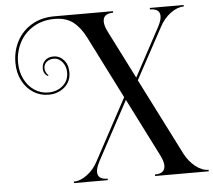

<svg xmlns="http://www.w3.org/2000/svg" viewBox="-59 -860 1129 1019"><g transform="rotate(-5 506.0 -350.5)"><path d="M1012 87V95H726V87Q780 87 780 44Q780 22 764 -10L607 -321L439 -9Q421 25 421 47Q421 87 474 87V95H294V87Q329 87 365 60Q401 33 423 -9L599 -336L432 -667Q404 -723 366 -752.5Q328 -782 267 -782Q202 -782 153.5 -752.5Q105 -723 79.5 -674Q54 -625 54 -568Q54 -520 73.5 -480.5Q93 -441 126.5 -418.5Q160 -396 201 -396Q246 -396 277.5 -422.5Q309 -449 309 -493Q309 -525 290.5 -548.5Q272 -572 244 -572Q221 -572 206 -559Q191 -546 191 -526Q191 -514 196.5 -503.5Q202 -493 209 -487L206 -483Q182 -497 182 -526Q182 -551 198.5 -567.5Q215 -584 244 -584Q276 -584 298.5 -559Q321 -534 321 -493Q321 -444 286 -414Q251 -384 201 -384Q157 -384 120.5 -407Q84 -430 62 -472Q40 -514 40 -568Q40 -631 67.5 -683Q95 -735 146.5 -765.5Q198 -796 267 -796H580V-788Q526 -788 526 -745Q526 -723 542 -691L672 -434L811 -692Q829 -726 829 -748Q829 -788 776 -788V-796H956V-788Q921 -788 885 -761Q849 -734 827 -692L679 -419L886 -10Q908 32 942.5 59.5Q977 87 1012 87Z"/></g></svg>

Font: Myanmar April Display
Style: Regular
Weight: 400
Designer: Khon Soe Zaw Thu
Foundry: Myanmar OS
Version: Version 2.50 April 12, 2019